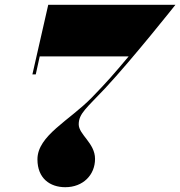

<svg xmlns="http://www.w3.org/2000/svg" viewBox="-20 -770 751 800"><path d="M136 -106C136 -27 188 10 252 10C326 10 376 -41 376 -108C376 -174 308 -209 308 -252C308 -297 341.5 -320.5 418 -402C533.5 -526 711 -750 711 -750H181L115 -460H129L145.5 -535H516C453 -460 428 -431 363 -364C269 -267.5 136 -205 136 -106Z"/></svg>

Font: Bodoni* 16pt Fatface
Style: Italic
Weight: 900
Italic angle: -13°
Version: Version 2.3